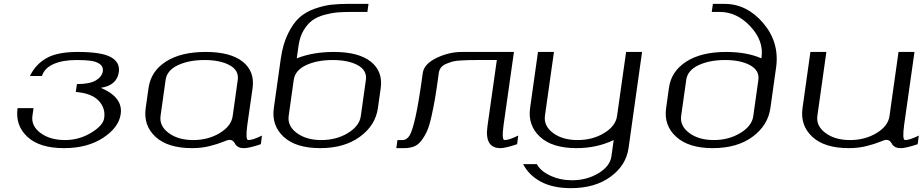

<svg xmlns="http://www.w3.org/2000/svg" viewBox="-20 -770 4796 998"><path d="M382.8 -500Q507.8 -500 556.2 -473.1Q604.5 -446.3 597.7 -395.5Q587.9 -326.2 503.9 -313.5Q620.1 -264.6 607.4 -176.8Q597.7 -107.4 516.1 -53.7Q434.6 0 312.5 0Q185.5 0 122.1 -59.1Q58.6 -118.2 71.3 -208H154.3L148.4 -167Q141.6 -115.2 190.9 -78.6Q240.2 -42 318.4 -42Q391.6 -42 454.1 -80.1Q516.6 -118.2 521.5 -156.2Q529.3 -207 493.2 -246.1Q457 -285.2 374 -292L379.9 -333Q447.3 -333 479 -352.5Q510.7 -372.1 514.6 -400.4Q517.6 -423.8 499 -437Q480.5 -450.2 451.7 -454.1Q422.9 -458 377 -458Q305.7 -458 258.3 -437Q210.9 -416 198.2 -375H135.7Q164.1 -434.6 220.7 -467.3Q277.3 -500 382.8 -500Z M1189.5 -167 1215.8 -354.5Q1222.7 -404.3 1173.3 -431.2Q1124 -458 1043 -458Q961.9 -458 904.8 -431.2Q847.7 -404.3 840.8 -354.5L814.5 -167Q807.6 -115.2 856.9 -78.6Q906.2 -42 984.4 -42Q1062.5 -42 1122.6 -78.6Q1182.6 -115.2 1189.5 -167ZM1265.6 -121.1Q1254.9 -42 1270.5 -42Q1294.9 -42 1341.8 -65.4L1335.9 -20.5Q1275.4 0 1249 0Q1228.5 0 1217.3 -6.8Q1206.1 -13.7 1202.6 -21.5Q1199.2 -29.3 1191.9 -36.1Q1184.6 -43 1171.9 -43Q1164.1 -43 1138.2 -32.2Q1112.3 -21.5 1069.8 -10.7Q1027.3 0 978.5 0Q851.6 0 788.1 -59.1Q724.6 -118.2 737.3 -208L752 -312.5Q764.6 -400.4 842.8 -450.2Q920.9 -500 1048.8 -500Q1177.7 -500 1241.2 -449.7Q1304.7 -399.4 1293 -312.5Z M1944.3 -208Q1931.6 -118.2 1850.6 -59.1Q1769.5 0 1644.5 0Q1517.6 0 1454.1 -59.1Q1390.6 -118.2 1403.3 -208L1439.5 -464.8Q1450.2 -540 1476.6 -594.2Q1502.9 -648.4 1535.6 -678.2Q1568.4 -708 1615.7 -724.6Q1663.1 -741.2 1702.6 -745.6Q1742.2 -750 1794.9 -750H1895.5L1889.6 -708H1806.6Q1765.6 -708 1734.9 -705.6Q1704.1 -703.1 1666.5 -692.9Q1628.9 -682.6 1604 -664.6Q1579.1 -646.5 1559.1 -613.8Q1539.1 -581.1 1532.2 -535.2L1522.5 -466.8Q1607.4 -500 1714.8 -500Q1843.8 -500 1907.2 -449.7Q1970.7 -399.4 1959 -312.5ZM1855.5 -167 1881.8 -354.5Q1888.7 -404.3 1839.4 -431.2Q1790 -458 1709 -458Q1627.9 -458 1570.8 -431.2Q1513.7 -404.3 1506.8 -354.5L1480.5 -167Q1473.6 -115.2 1522.9 -78.6Q1572.3 -42 1650.4 -42Q1728.5 -42 1788.6 -78.6Q1848.6 -115.2 1855.5 -167Z M2513.7 -113.3 2562.5 -458H2458Q2429.7 -458 2414.6 -457.5Q2399.4 -457 2373 -455.6Q2346.7 -454.1 2331.5 -449.7Q2316.4 -445.3 2298.8 -438Q2281.2 -430.7 2272 -418.5Q2262.7 -406.2 2260.7 -389.6Q2250 -310.5 2242.2 -263.7Q2234.4 -216.8 2223.1 -166.5Q2211.9 -116.2 2200.2 -89.8Q2188.5 -63.5 2171.4 -40.5Q2154.3 -17.6 2132.3 -8.8Q2110.4 0 2081.1 0H2040L2045.9 -42H2071.3Q2094.7 -42 2109.4 -66.4Q2124 -90.8 2140.6 -166Q2157.2 -241.2 2177.7 -391.6Q2184.6 -437.5 2249 -468.8Q2313.5 -500 2380.9 -500H2651.4L2597.7 -121.1Q2586.9 -42 2602.5 -42Q2627 -42 2673.8 -65.4L2668 -20.5Q2607.4 0 2581.1 0Q2498 0 2513.7 -113.3Z M3317.4 -500 3247.1 0Q3234.4 89.8 3153.3 148.9Q3072.3 208 2947.3 208Q2853.5 208 2791 174.3Q2728.5 140.6 2699.2 83H2770.5Q2789.1 119.1 2840.8 143.1Q2892.6 167 2953.1 167Q3030.3 167 3090.8 130.4Q3151.4 93.8 3158.2 42L3169.9 -42Q3082 0 2976.6 0Q2849.6 0 2786.1 -59.6Q2722.7 -119.1 2735.4 -209L2776.4 -500H2859.4L2812.5 -168Q2805.7 -115.2 2855 -78.6Q2904.3 -42 2982.4 -42Q3060.5 -42 3120.6 -78.6Q3180.7 -115.2 3187.5 -168L3234.4 -500Z M3442.4 -208 3457 -312.5Q3468.8 -399.4 3546.9 -449.7Q3625 -500 3754.9 -500Q3861.3 -500 3937.5 -466.8L3938.5 -472.7Q3950.2 -558.6 3879.9 -633.3Q3809.6 -708 3721.7 -708H3679.7L3685.5 -750H3745.1Q3861.3 -750 3946.3 -650.9Q4031.2 -551.8 4014.6 -422.9L3984.4 -208Q3971.7 -118.2 3891.6 -59.1Q3811.5 0 3684.6 0Q3559.6 0 3494.6 -59.1Q3429.7 -118.2 3442.4 -208ZM3520.5 -167Q3513.7 -115.2 3563 -78.6Q3612.3 -42 3690.4 -42Q3767.6 -42 3828.1 -78.6Q3888.7 -115.2 3895.5 -167L3921.9 -354.5Q3928.7 -403.3 3879.4 -430.7Q3830.1 -458 3749 -458Q3668 -458 3610.8 -431.2Q3553.7 -404.3 3546.9 -354.5Z M4585.9 -43Q4578.1 -43 4552.2 -32.2Q4526.4 -21.5 4483.9 -10.7Q4441.4 0 4392.6 0Q4265.6 0 4202.1 -59.1Q4138.7 -118.2 4151.4 -208L4192.4 -500H4275.4L4228.5 -167Q4221.7 -115.2 4271 -78.6Q4320.3 -42 4398.4 -42Q4476.6 -42 4536.6 -78.6Q4596.7 -115.2 4603.5 -167L4650.4 -500H4733.4L4679.7 -121.1Q4668.9 -42 4684.6 -42Q4709 -42 4755.9 -65.4L4750 -20.5Q4689.5 0 4663.1 0Q4642.6 0 4631.3 -6.8Q4620.1 -13.7 4616.7 -21.5Q4613.3 -29.3 4606 -36.1Q4598.6 -43 4585.9 -43Z"/></svg>

Font: okolaks
Style: RegularItalic
Weight: 500
Italic angle: -8°
Version: Version 000.6.0